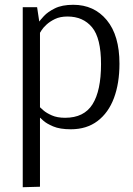

<svg xmlns="http://www.w3.org/2000/svg" viewBox="-20 -530 556 802"><path d="M75 252V-500H135L144 -440Q148 -446 163.5 -463Q179 -480 209 -495Q239 -510 286 -510Q373 -510 426 -446Q479 -382 479 -264Q479 -182 456 -120.5Q433 -59 387.5 -24.5Q342 10 276 10Q230 10 202 -2Q174 -14 161 -26Q148 -38 148 -38H147V250ZM252 -38Q331 -38 366.5 -94.5Q402 -151 402 -262Q402 -371 364.5 -416Q327 -461 262 -461Q231 -461 209.5 -450.5Q188 -440 174 -427Q160 -414 153.5 -403.5Q147 -393 147 -393V-82Q150 -79 162 -68.5Q174 -58 196.5 -48Q219 -38 252 -38Z"/></svg>

Font: Arsenal SC
Style: Regular
Weight: 400
Designer: Andrij Shevchenko
Foundry: Stairsfor
Version: Version 2.001; ttfautohint (v1.8.4.7-5d5b)